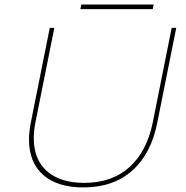

<svg xmlns="http://www.w3.org/2000/svg" viewBox="-20 -821 814 841"><path d="M669 -284Q642 -147 559 -73.5Q476 0 345 0Q232 0 169.5 -54.5Q107 -109 107 -210Q107 -242 115 -284L198 -699H218L135 -284Q128 -249 128 -215Q128 -122 186 -71Q244 -20 349 -20Q470 -20 546.5 -88.5Q623 -157 649 -284L732 -699H752ZM336 -801H653L649 -781H332Z"/></svg>

Font: Gontserrat Thin
Style: Italic
Weight: 250
Italic angle: -11.3°
Designer: Julieta Ulanovsky
Foundry: Julieta Ulanovsky
Version: Version 6.001